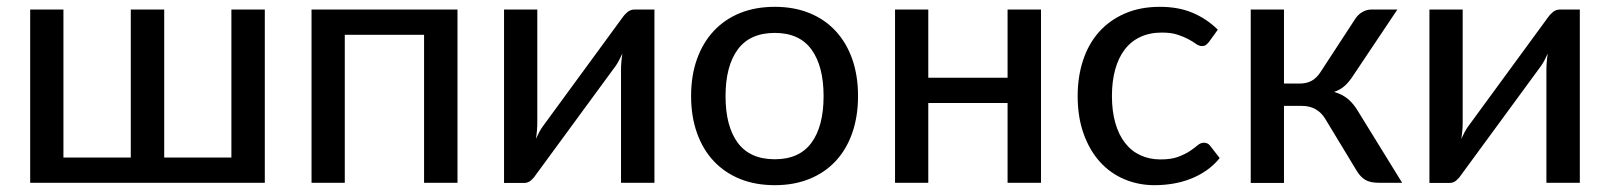

<svg xmlns="http://www.w3.org/2000/svg" viewBox="-20 -536 4720 563"><path d="M756.5 -508V0H68.5V-508H166V-74H363.5V-508H461.5V-74H658.5V-508Z M1321.5 0H1223.5V-434H991V0H893.5V-508H1321.5Z M1899 -508V0H1801V-332Q1801 -342 1802 -354.2Q1803 -366.5 1805 -379Q1800 -368.5 1795.2 -359.2Q1790.5 -350 1785.5 -343L1552 -24.5Q1546.5 -15.5 1537.5 -7.5Q1528.5 0.5 1517 0.5H1458V-508H1555.5V-175.5Q1555.5 -165.5 1554.5 -153.2Q1553.5 -141 1551.5 -129Q1561.5 -151 1571 -164.5L1804.5 -483.5Q1810 -492 1819.2 -500Q1828.5 -508 1840 -508Z M2252 -516Q2308 -516 2353.2 -497.8Q2398.5 -479.5 2430.2 -445.2Q2462 -411 2479 -362.8Q2496 -314.5 2496 -254.5Q2496 -194.5 2479 -146Q2462 -97.5 2430.2 -63.5Q2398.5 -29.5 2353.2 -11.2Q2308 7 2252 7Q2195.5 7 2150.2 -11.2Q2105 -29.5 2073 -63.5Q2041 -97.5 2023.8 -146Q2006.5 -194.5 2006.5 -254.5Q2006.5 -314.5 2023.8 -362.8Q2041 -411 2073 -445.2Q2105 -479.5 2150.2 -497.8Q2195.5 -516 2252 -516ZM2252 -69Q2324 -69 2359.5 -117.5Q2395 -166 2395 -254Q2395 -342 2359.5 -390.8Q2324 -439.5 2252 -439.5Q2179 -439.5 2143.2 -390.8Q2107.5 -342 2107.5 -254Q2107.5 -166 2143.2 -117.5Q2179 -69 2252 -69Z M3032.5 -508V0H2934.5V-234H2702V0H2604.5V-508H2702V-308H2934.5V-508Z M3525 -413Q3520.5 -407.5 3516.2 -404.2Q3512 -401 3504 -401Q3496 -401 3487.2 -407.2Q3478.5 -413.5 3465.2 -420.8Q3452 -428 3433.2 -434.2Q3414.5 -440.5 3387 -440.5Q3351 -440.5 3323.5 -427.5Q3296 -414.5 3277.8 -390.5Q3259.5 -366.5 3250 -332Q3240.5 -297.5 3240.5 -254.5Q3240.5 -210 3250.5 -175.2Q3260.5 -140.5 3279 -116.8Q3297.5 -93 3324 -80.8Q3350.5 -68.5 3383 -68.5Q3414.5 -68.5 3435 -76.2Q3455.5 -84 3469 -93Q3482.5 -102 3491.5 -109.8Q3500.5 -117.5 3510 -117.5Q3522 -117.5 3528.5 -108.5L3556.5 -72.5Q3539 -51 3517.2 -36Q3495.5 -21 3471 -11.5Q3446.5 -2 3419.8 2.5Q3393 7 3365.5 7Q3318 7 3276.8 -10.5Q3235.5 -28 3205.2 -61.5Q3175 -95 3157.5 -143.8Q3140 -192.5 3140 -254.5Q3140 -311 3155.8 -359Q3171.5 -407 3202.2 -441.8Q3233 -476.5 3278 -496.2Q3323 -516 3381 -516Q3435.5 -516 3477 -498.5Q3518.5 -481 3551 -449Z M3954.5 -481.5Q3962 -493 3974.5 -500.5Q3987 -508 4001 -508H4077.5L3949 -316Q3937 -297 3924 -285Q3911 -273 3892 -266.5Q3916 -259.5 3932.5 -245.8Q3949 -232 3962 -210L4091.5 0H4024Q3997.5 0 3983.2 -8.8Q3969 -17.5 3959 -34L3866 -187.5Q3854.5 -206.5 3837.2 -216Q3820 -225.5 3797.5 -225.5H3745V0.5H3647.5V-508H3745V-291H3791Q3812 -291 3826.8 -299.5Q3841.5 -308 3852 -324.5Z M4612.5 -508V0H4514.5V-332Q4514.5 -342 4515.5 -354.2Q4516.5 -366.5 4518.5 -379Q4513.5 -368.5 4508.8 -359.2Q4504 -350 4499 -343L4265.5 -24.5Q4260 -15.5 4251 -7.5Q4242 0.5 4230.5 0.5H4171.5V-508H4269V-175.5Q4269 -165.5 4268 -153.2Q4267 -141 4265 -129Q4275 -151 4284.5 -164.5L4518 -483.5Q4523.5 -492 4532.8 -500Q4542 -508 4553.5 -508Z"/></svg>

Font: Lato 2
Style: Regular
Weight: 500
Designer: Lukasz Dziedzic with Adam Twardoch and Botio Nikoltchev
Foundry: tyPoland Lukasz Dziedzic
Version: Version 2.015; 2015-08-06; http://www.latofonts.com/